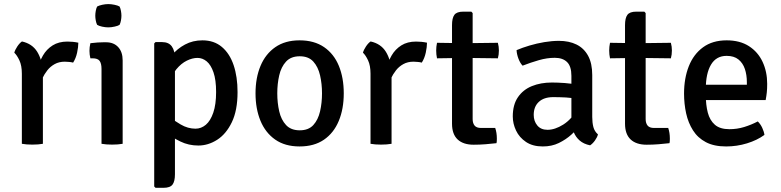

<svg xmlns="http://www.w3.org/2000/svg" viewBox="-20 -704 3826 940"><path d="M363.5 -495Q363.5 -474 357.5 -446.2Q351.5 -418.5 338 -397.5Q328.5 -400 318 -400.8Q307.5 -401.5 297.5 -402Q269 -402 247.8 -390.2Q226.5 -378.5 211.8 -359.8Q197 -341 186.5 -318.5Q176 -296 169.5 -274.5L154.5 -293.5Q155.5 -329 164 -365.2Q172.5 -401.5 190.2 -432.2Q208 -463 237.8 -481.8Q267.5 -500.5 310 -500.5Q323.5 -500.5 336.2 -499.2Q349 -498 363.5 -495ZM50 -446Q53.5 -459.5 64.5 -476.2Q75.5 -493 87.5 -501Q137.5 -490 162 -450.8Q186.5 -411.5 190 -352V0Q179.5 2 166 3Q152.5 4 138.5 4Q124.5 4 111 3Q97.5 2 87 0V-343Q87 -383 75 -408.5Q63 -434 50 -446Z M580.5 0Q570 2 556.5 3Q543 4 529 4Q515 4 501.5 3Q488 2 477 0V-366.5Q477 -393 467.8 -405.8Q458.5 -418.5 433.5 -418.5H422.5Q418 -436.5 418 -455Q418 -464 419 -473.2Q420 -482.5 422.5 -492.5Q441.5 -495 458.2 -496Q475 -497 486 -497H499.5Q537 -497 558.8 -473.2Q580.5 -449.5 580.5 -408.5ZM446.5 -627Q446.5 -638 448.8 -650.5Q451 -663 455.5 -672Q464.5 -677 480.2 -680.5Q496 -684 510.5 -684Q524.5 -684 541 -680.5Q557.5 -677 565.5 -672Q570 -663 572.2 -650.2Q574.5 -637.5 574.5 -627Q574.5 -616.5 572.2 -604Q570 -591.5 565.5 -582.5Q558.5 -577.5 541.5 -573.8Q524.5 -570 510.5 -570Q496 -570 480 -573.5Q464 -577 455.5 -582.5Q451 -591.5 448.8 -604Q446.5 -616.5 446.5 -627Z M773 -498Q806 -498 821.2 -476.8Q836.5 -455.5 836.5 -417V149.5Q836.5 183.5 824.8 199.5Q813 215.5 780.5 215.5H741.5L735 209V-491.5L741.5 -498ZM1143 -253Q1143 -163.5 1115 -105.5Q1087 -47.5 1043 -19.5Q999 8.5 951 8.5Q903.5 8.5 863.2 -11.2Q823 -31 788.5 -56.5L800 -138Q829 -115.5 864.2 -94.8Q899.5 -74 937 -74Q965 -74 987.8 -93.2Q1010.5 -112.5 1024.2 -152.5Q1038 -192.5 1038 -253.5Q1038 -313 1025.2 -349.8Q1012.5 -386.5 992 -403.5Q971.5 -420.5 947 -420.5Q922 -420.5 894.5 -407Q867 -393.5 843.5 -365Q820 -336.5 807 -291.5L786 -368Q795.5 -401.5 821.5 -433.5Q847.5 -465.5 885.8 -486Q924 -506.5 971 -506.5Q1028 -506.5 1066.2 -474.2Q1104.5 -442 1123.8 -385Q1143 -328 1143 -253Z M1663 -247Q1663 -170.5 1638.5 -111.8Q1614 -53 1566 -20Q1518 13 1446.5 13Q1375.5 13 1327.5 -20.5Q1279.5 -54 1255.2 -112.8Q1231 -171.5 1231 -247Q1231 -323 1255.5 -381.5Q1280 -440 1328 -473.2Q1376 -506.5 1446.5 -506.5Q1518.5 -506.5 1566.8 -473.2Q1615 -440 1639 -381.5Q1663 -323 1663 -247ZM1337.5 -247Q1337.5 -200.5 1347 -159Q1356.5 -117.5 1380.5 -91.8Q1404.5 -66 1447.5 -66Q1490.5 -66 1514 -91.8Q1537.5 -117.5 1547 -159Q1556.5 -200.5 1556.5 -247Q1556.5 -293.5 1547 -335Q1537.5 -376.5 1514 -402.5Q1490.5 -428.5 1447.5 -428.5Q1404.5 -428.5 1380.5 -402.5Q1356.5 -376.5 1347 -335Q1337.5 -293.5 1337.5 -247Z M2070.5 -495Q2070.5 -474 2064.5 -446.2Q2058.5 -418.5 2045 -397.5Q2035.5 -400 2025 -400.8Q2014.5 -401.5 2004.5 -402Q1976 -402 1954.8 -390.2Q1933.5 -378.5 1918.8 -359.8Q1904 -341 1893.5 -318.5Q1883 -296 1876.5 -274.5L1861.5 -293.5Q1862.5 -329 1871 -365.2Q1879.5 -401.5 1897.2 -432.2Q1915 -463 1944.8 -481.8Q1974.5 -500.5 2017 -500.5Q2030.5 -500.5 2043.2 -499.2Q2056 -498 2070.5 -495ZM1757 -446Q1760.5 -459.5 1771.5 -476.2Q1782.5 -493 1794.5 -501Q1844.5 -490 1869 -450.8Q1893.5 -411.5 1897 -352V0Q1886.5 2 1873 3Q1859.5 4 1845.5 4Q1831.5 4 1818 3Q1804.5 2 1794 0V-343Q1794 -383 1782 -408.5Q1770 -434 1757 -446Z M2193 -581Q2193 -615.5 2204.5 -631.2Q2216 -647 2248.5 -647H2287.5L2294 -640V-121Q2294 -101 2303.5 -89.2Q2313 -77.5 2335.5 -77.5H2404.5Q2412.5 -54 2412.5 -25.5Q2412.5 -20 2412.2 -14Q2412 -8 2410.5 -3Q2385.5 0 2357 2.2Q2328.5 4.5 2299 4.5Q2248 4.5 2220.5 -21.2Q2193 -47 2193 -98.5ZM2417.5 -494.5Q2422.5 -476 2422.5 -457Q2422.5 -436 2417.5 -418.5L2254 -420.5L2119.5 -418.5Q2115.5 -437 2115.5 -457Q2115.5 -475 2119.5 -494.5L2255.5 -492.5Z M2490.5 -134Q2490.5 -191.5 2515.8 -228.2Q2541 -265 2584.2 -282.5Q2627.5 -300 2682 -300Q2709.5 -300 2745 -297.5Q2780.5 -295 2811 -288V-218.5Q2784 -225 2750.8 -226.8Q2717.5 -228.5 2688.5 -228.5Q2643 -228.5 2618 -205.2Q2593 -182 2593 -141.5Q2593 -111 2610.5 -89.8Q2628 -68.5 2660.5 -68.5Q2697 -68.5 2737.5 -94Q2778 -119.5 2806 -169L2822 -90Q2804 -69 2777.5 -45Q2751 -21 2716.2 -4Q2681.5 13 2637.5 13Q2588 13 2555.2 -9Q2522.5 -31 2506.5 -64.8Q2490.5 -98.5 2490.5 -134ZM2907.5 -46Q2904 -32 2892.8 -16.2Q2881.5 -0.5 2869 7.5Q2837.5 1 2818 -16Q2798.5 -33 2789 -56.8Q2779.5 -80.5 2777.5 -107V-332.5Q2777.5 -379.5 2756.2 -400.2Q2735 -421 2696 -421Q2658.5 -421 2618.5 -409.5Q2578.5 -398 2538.5 -382.5Q2526.5 -395 2518.2 -416.8Q2510 -438.5 2509 -458.5Q2537 -470.5 2572.2 -481Q2607.5 -491.5 2645 -497.8Q2682.5 -504 2716.5 -504Q2766 -504 2802.5 -486Q2839 -468 2859.2 -431Q2879.5 -394 2879.5 -336.5V-131.5Q2879.5 -103.5 2885 -82.2Q2890.5 -61 2907.5 -46Z M3040 -581Q3040 -615.5 3051.5 -631.2Q3063 -647 3095.5 -647H3134.5L3141 -640V-121Q3141 -101 3150.5 -89.2Q3160 -77.5 3182.5 -77.5H3251.5Q3259.5 -54 3259.5 -25.5Q3259.5 -20 3259.2 -14Q3259 -8 3257.5 -3Q3232.5 0 3204 2.2Q3175.5 4.5 3146 4.5Q3095 4.5 3067.5 -21.2Q3040 -47 3040 -98.5ZM3264.5 -494.5Q3269.5 -476 3269.5 -457Q3269.5 -436 3264.5 -418.5L3101 -420.5L2966.5 -418.5Q2962.5 -437 2962.5 -457Q2962.5 -475 2966.5 -494.5L3102.5 -492.5Z M3394 -214V-289H3636.5V-302Q3636.5 -337 3626.8 -366.2Q3617 -395.5 3595.2 -413Q3573.5 -430.5 3537.5 -430.5Q3486.5 -430.5 3461 -387.5Q3435.5 -344.5 3435.5 -269V-237.5Q3435.5 -190.5 3445.2 -152.8Q3455 -115 3480 -93.2Q3505 -71.5 3551 -71.5Q3588.5 -71.5 3623.5 -82.2Q3658.5 -93 3690 -109.5Q3703 -97 3711.8 -78.2Q3720.5 -59.5 3722.5 -43.5Q3687 -17.5 3637.2 -2.2Q3587.5 13 3535 13Q3475.5 13 3435.8 -8Q3396 -29 3372.8 -65.8Q3349.5 -102.5 3339.2 -149Q3329 -195.5 3329 -246Q3329 -320.5 3352.2 -379.5Q3375.5 -438.5 3422 -472.5Q3468.5 -506.5 3537.5 -506.5Q3602.5 -506.5 3646.8 -478Q3691 -449.5 3713.5 -401.2Q3736 -353 3736 -293.5Q3736 -269.5 3734.2 -252.2Q3732.5 -235 3728.5 -214Z"/></svg>

Font: Signika
Style: Regular
Weight: 400
Designer: Anna Giedry
Foundry: Anna Giedry
Version: Version 2.001